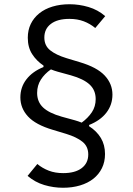

<svg xmlns="http://www.w3.org/2000/svg" viewBox="-20 -730 626 905"><path d="M475 -4Q475 33 460.5 62.5Q446 92 420 112.5Q394 133 357.5 144Q321 155 277 155Q232 155 188.5 142Q145 129 110 99L156 43Q180 63 210 74.5Q240 86 278 86Q334 86 365 62.5Q396 39 396 -2Q396 -40 368.5 -62Q341 -84 292 -99L229 -118Q148 -142 112 -181Q76 -220 76 -271Q76 -319 104.5 -356Q133 -393 185 -414V-421Q152 -443 131.5 -475Q111 -507 111 -552Q111 -588 125 -617Q139 -646 165 -667Q191 -688 227.5 -699Q264 -710 308 -710Q353 -710 397 -697Q441 -684 476 -654L429 -598Q405 -618 375 -629.5Q345 -641 307 -641Q251 -641 220 -617.5Q189 -594 189 -553Q189 -515 216.5 -493Q244 -471 293 -456L356 -437Q437 -413 473.5 -374Q510 -335 510 -284Q510 -236 481.5 -199Q453 -162 400 -141V-135Q436 -112 455.5 -79.5Q475 -47 475 -4ZM431 -263Q431 -305 402.5 -331.5Q374 -358 314 -375L252 -392Q244 -394 236 -397Q228 -400 220 -403Q190 -382 172.5 -354.5Q155 -327 155 -292Q155 -250 183 -223.5Q211 -197 271 -180L333 -163Q341 -161 349 -158Q357 -155 365 -152Q395 -174 413 -201Q431 -228 431 -263Z"/></svg>

Font: IBM Plex Sans Arabic
Style: Regular
Weight: 400
Designer: Mike Abbink, Paul van der Laan, Pieter van Rosmalen, Wael Morcos, Khajak Apelian
Foundry: Bold Monday
Version: Version 1.005